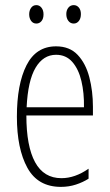

<svg xmlns="http://www.w3.org/2000/svg" viewBox="-20 -720 428 750"><path d="M199 -539Q252 -539 283.5 -505.5Q315 -472 329 -418Q343 -364 343 -303V-269H83Q83 -149 117 -86.5Q151 -24 220 -24Q273 -24 326 -61V-22Q304 -8 276.5 1Q249 10 218 10Q128 10 87 -64.5Q46 -139 46 -264Q46 -391 83.5 -465Q121 -539 199 -539ZM199 -506Q149 -506 119 -455.5Q89 -405 84 -301H308Q309 -357 298 -403.5Q287 -450 262.5 -478Q238 -506 199 -506ZM94 -664Q94 -679 101.5 -689.5Q109 -700 122 -700Q134 -700 142 -690Q150 -680 150 -664Q150 -647 142 -637.5Q134 -628 122 -628Q109 -628 101.5 -638.5Q94 -649 94 -664ZM239 -665Q239 -680 247 -690Q255 -700 268 -700Q280 -700 288 -690.5Q296 -681 296 -665Q296 -648 288 -638Q280 -628 268 -628Q255 -628 247 -638.5Q239 -649 239 -665Z"/></svg>

Font: Noto Sans Khmer UI ExtraCondensed ExtraLight
Style: Regular
Weight: 200
Width: 2
Designer: Danh Hong and the Monotype Design Team
Foundry: Monotype Imaging Inc.
Version: Version 2.002; ttfautohint (v1.8.4.7-5d5b)